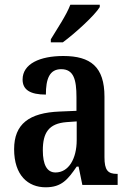

<svg xmlns="http://www.w3.org/2000/svg" viewBox="-20 -786 551 816"><path d="M196 -619V-606H247C301 -646 383 -721 404 -756V-766H279C262 -721 223 -664 196 -619ZM174 10C242 10 268 -23 306 -78H314L330 0H480V-47H477C438 -47 424 -63 424 -118V-375C424 -502 365 -548 249 -548C150 -548 76 -515 76 -448C76 -404 109 -384 175 -384C175 -450 190 -492 240 -492C293 -492 305 -448 305 -373V-315L234 -312C104 -307 40 -259 40 -152C40 -41 99 10 174 10ZM216 -53C179 -53 162 -87 162 -147C162 -222 187 -261 263 -267L306 -270V-191C306 -110 271 -53 216 -53Z"/></svg>

Font: Noto Serif Sinhala Condensed SemiBold
Style: Regular
Weight: 600
Width: 3
Designer: Jelle Bosma - Monotype Design Team
Foundry: Monotype Imaging Inc.
Version: Version 2.007